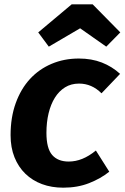

<svg xmlns="http://www.w3.org/2000/svg" viewBox="-20 -853 577 889"><path d="M450 -421Q405 -466 346 -466Q309 -466 281 -448.5Q253 -431 234 -400.5Q215 -370 205 -328.5Q195 -287 195 -238Q195 -166 221.5 -135.5Q248 -105 298 -105Q330 -105 361 -117.5Q392 -130 424 -156L486 -58Q446 -26 392.5 -5Q339 16 273 16Q219 16 174.5 -0.5Q130 -17 97.5 -48.5Q65 -80 47 -125Q29 -170 29 -227Q29 -310 53 -376Q77 -442 119 -487.5Q161 -533 219 -557.5Q277 -582 345 -582Q404 -582 451.5 -563.5Q499 -545 536 -511ZM206 -637 157 -703 312 -833H409L537 -703L472 -637L351 -722Z"/></svg>

Font: Qjlgwqiwhsfqbnnlvksmvfsycuq
Style: Regular
Weight: 700
Italic angle: -8°
Designer: Carrois Corporate & Edenspiekermann
Foundry: Carrois Corporate GbR & Edenspiekermann AG
Version: Version 2.001